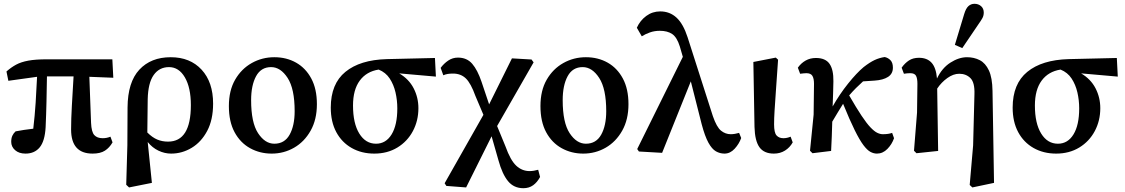

<svg xmlns="http://www.w3.org/2000/svg" viewBox="-20 -794 5920 1010"><path d="M24 -369 14 -418Q39 -440 65 -454Q91 -468 129 -475Q167 -482 226 -482H571L576 -385L450 -390L459 -148Q461 -100 476 -83.5Q491 -67 520 -67Q542 -67 561 -75L572 -45Q556 -17 532 -1.5Q508 14 467 14Q354 14 354 -113Q354 -167 358 -237.5Q362 -308 367 -392H227Q226 -327 224.5 -258.5Q223 -190 220 -125Q216 -52 189 -19Q162 14 114 14Q80 14 59.5 -4Q39 -22 39 -48Q39 -67 45 -80Q51 -93 62 -103Q81 -107 105.5 -110.5Q130 -114 155 -117Q163 -184 167.5 -253.5Q172 -323 175 -390Z M757 -272 755 -97Q781 -71 807 -60Q833 -49 864 -49Q984 -49 984 -241Q984 -333 952.5 -387Q921 -441 869 -441Q818 -441 788.5 -399.5Q759 -358 757 -272ZM644 178 650 -30 651 -229Q652 -362 713 -427.5Q774 -493 878 -493Q980 -493 1040.5 -427.5Q1101 -362 1101 -249Q1101 -164 1070 -105.5Q1039 -47 988.5 -16.5Q938 14 880 14Q846 14 813.5 -1.5Q781 -17 757 -47L779 168L659 192Z M1409 14Q1347 14 1295.5 -14.5Q1244 -43 1214 -98.5Q1184 -154 1184 -236Q1184 -318 1217 -375Q1250 -432 1304.5 -462.5Q1359 -493 1423 -493Q1487 -493 1537.5 -464.5Q1588 -436 1617.5 -381Q1647 -326 1647 -246Q1647 -165 1614 -106.5Q1581 -48 1527 -17Q1473 14 1409 14ZM1423 -38Q1477 -38 1503.5 -85.5Q1530 -133 1530 -209Q1530 -327 1493 -384Q1456 -441 1406 -441Q1353 -441 1327 -393Q1301 -345 1301 -267Q1301 -149 1337.5 -93.5Q1374 -38 1423 -38Z M1949 14Q1882 14 1830 -15.5Q1778 -45 1749 -99Q1720 -153 1720 -228Q1720 -353 1797 -416Q1874 -479 2014 -483L2268 -489L2273 -391L2080 -408Q2131 -378 2156 -329.5Q2181 -281 2181 -225Q2181 -159 2152 -104.5Q2123 -50 2070.5 -18Q2018 14 1949 14ZM1837 -239Q1837 -145 1870 -91.5Q1903 -38 1958 -38Q2010 -38 2040 -87Q2070 -136 2070 -224Q2070 -267 2060.5 -308Q2051 -349 2030 -381Q2009 -413 1972 -428Q1908 -418 1872.5 -370Q1837 -322 1837 -239Z M2328 184 2319 170 2523 -190 2481 -289Q2457 -356 2430.5 -381.5Q2404 -407 2363 -407Q2347 -407 2335 -405Q2323 -403 2312 -398L2298 -437Q2315 -460 2338 -475.5Q2361 -491 2389 -491Q2436 -491 2464 -458.5Q2492 -426 2513 -364L2553 -245L2673 -487L2776 -481L2787 -466L2595 -131L2639 -24Q2665 49 2695.5 77.5Q2726 106 2766 106Q2777 106 2789 104Q2801 102 2811 99L2821 137Q2806 165 2784.5 180.5Q2763 196 2733 196Q2683 196 2652.5 159Q2622 122 2602 49L2566 -77L2432 192Z M3048 14Q2986 14 2934.5 -14.5Q2883 -43 2853 -98.5Q2823 -154 2823 -236Q2823 -318 2856 -375Q2889 -432 2943.5 -462.5Q2998 -493 3062 -493Q3126 -493 3176.5 -464.5Q3227 -436 3256.5 -381Q3286 -326 3286 -246Q3286 -165 3253 -106.5Q3220 -48 3166 -17Q3112 14 3048 14ZM3062 -38Q3116 -38 3142.5 -85.5Q3169 -133 3169 -209Q3169 -327 3132 -384Q3095 -441 3045 -441Q2992 -441 2966 -393Q2940 -345 2940 -267Q2940 -149 2976.5 -93.5Q3013 -38 3062 -38Z M3791 14Q3767 14 3746 2Q3725 -10 3706.5 -43.5Q3688 -77 3671 -141L3614 -366L3463 10L3341 3L3332 -10L3572 -495L3556 -550Q3541 -598 3516 -615Q3491 -632 3451 -632Q3423 -632 3399 -623.5Q3375 -615 3356 -603L3330 -648Q3347 -686 3379.5 -710Q3412 -734 3453 -734Q3503 -734 3538.5 -701.5Q3574 -669 3597 -598L3730 -183Q3750 -125 3773 -106.5Q3796 -88 3824 -88Q3835 -88 3846.5 -90Q3858 -92 3868 -95L3879 -68Q3868 -37 3844.5 -11.5Q3821 14 3791 14Z M4051 14Q3999 14 3975 -19.5Q3951 -53 3949 -126L3943 -468L4061 -491L4073 -480Q4066 -379 4061.5 -315Q4057 -251 4054.5 -211Q4052 -171 4052 -140Q4052 -96 4065 -81.5Q4078 -67 4101 -67Q4120 -67 4139 -75L4150 -45Q4135 -18 4109.5 -2Q4084 14 4051 14Z M4254 12 4241 -1 4260 -191 4262 -353Q4262 -381 4253.5 -395Q4245 -409 4222 -409Q4215 -409 4206 -408Q4197 -407 4189 -406L4177 -438Q4194 -462 4218 -475.5Q4242 -489 4272 -489Q4322 -489 4343.5 -458.5Q4365 -428 4364 -366Q4363 -338 4362.5 -303.5Q4362 -269 4360 -234Q4397 -299 4441.5 -354.5Q4486 -410 4523 -441Q4555 -466 4580.5 -478Q4606 -490 4634 -494Q4652 -490 4664.5 -477Q4677 -464 4677 -438Q4677 -406 4651.5 -389.5Q4626 -373 4581 -370L4520 -366Q4501 -349 4482.5 -330.5Q4464 -312 4447 -292Q4485 -226 4512 -185.5Q4539 -145 4559 -124Q4579 -103 4594.5 -95.5Q4610 -88 4624 -88Q4654 -88 4673 -95L4683 -67Q4672 -35 4648 -10.5Q4624 14 4593 14Q4576 14 4559 5Q4542 -4 4522 -30.5Q4502 -57 4476 -109.5Q4450 -162 4415 -248Q4401 -225 4387 -202.5Q4373 -180 4358 -154Q4357 -115 4355.5 -75Q4354 -35 4352 0Z M5081 179 5099 -29 5106 -299Q5108 -360 5085 -383Q5062 -406 5026 -406Q4995 -406 4963.5 -383.5Q4932 -361 4910 -328L4915 0L4801 12L4788 -1L4804 -202L4806 -353Q4806 -382 4798.5 -395.5Q4791 -409 4768 -409Q4752 -409 4735 -406L4723 -438Q4740 -462 4761.5 -476Q4783 -490 4814 -490Q4857 -490 4880.5 -464Q4904 -438 4909 -381Q4935 -436 4979.5 -464.5Q5024 -493 5067 -493Q5104 -493 5134 -477.5Q5164 -462 5182 -423.5Q5200 -385 5201 -316L5209 168L5095 192ZM5003 -558 5052 -720Q5061 -750 5074.5 -762Q5088 -774 5106 -774Q5127 -774 5141 -761.5Q5155 -749 5155 -728Q5155 -712 5148 -699Q5141 -686 5126 -665L5042 -541Z M5536 14Q5469 14 5417 -15.5Q5365 -45 5336 -99Q5307 -153 5307 -228Q5307 -353 5384 -416Q5461 -479 5601 -483L5855 -489L5860 -391L5667 -408Q5718 -378 5743 -329.5Q5768 -281 5768 -225Q5768 -159 5739 -104.5Q5710 -50 5657.5 -18Q5605 14 5536 14ZM5424 -239Q5424 -145 5457 -91.5Q5490 -38 5545 -38Q5597 -38 5627 -87Q5657 -136 5657 -224Q5657 -267 5647.5 -308Q5638 -349 5617 -381Q5596 -413 5559 -428Q5495 -418 5459.5 -370Q5424 -322 5424 -239Z"/></svg>

Font: Source Serif 4 Semibold
Style: Regular
Weight: 600
Designer: Frank Grießhammer
Foundry: Adobe
Version: Version 4.005;hotconv 1.1.0;makeotfexe 2.6.0